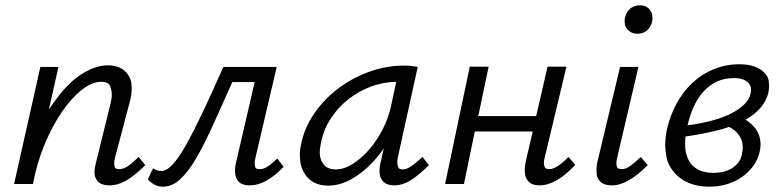

<svg xmlns="http://www.w3.org/2000/svg" viewBox="-20 -693 2943 723"><path d="M392 5Q376 5 364 0.5Q352 -4 344.5 -15Q337 -26 336.5 -35Q336 -44 336 -46Q336 -60 341 -79L396 -302Q401 -322 401 -337Q401 -351 395 -368Q389 -385 360 -385Q327 -385 288.5 -355Q250 -325 214 -273Q178 -221 148.5 -150.5Q119 -80 104 0H33L132 -441H200L164 -280Q181 -306 198 -328Q242 -386 291.5 -416.5Q341 -447 387 -447Q412 -447 431.5 -438Q451 -429 462.5 -411Q474 -393 475 -377.5Q476 -362 476 -359Q476 -334 467 -303L413 -99Q410 -87 410 -77Q410 -72 412 -64Q414 -56 429 -56Q445 -56 462.5 -68Q480 -80 502 -102L527 -71Q490 -34 457.5 -14.5Q425 5 392 5Z M920 5Q905 5 893 0.5Q881 -4 874 -15.5Q867 -27 866 -37.5Q865 -48 865 -52Q865 -68 871 -90L939 -384H855Q815 -295 782 -222Q749 -149 719 -97.5Q689 -46 658.5 -18Q628 10 593 10Q575 10 559.5 1Q544 -8 537 -18L556 -59Q564 -54 572 -51.5Q580 -49 587 -49Q607 -49 630 -73.5Q653 -98 680.5 -147Q708 -196 743 -269.5Q778 -343 821 -441H1022L942 -99Q939 -87 939 -77Q939 -72 941 -64Q943 -56 958 -56Q973 -56 989.5 -67Q1006 -78 1024 -96L1048 -65Q1018 -33 985.5 -14Q953 5 920 5Z M1216 6Q1184 6 1162 -6Q1140 -18 1127 -39.5Q1114 -61 1111.5 -80Q1109 -99 1109 -109Q1109 -129 1114 -151Q1126 -211 1163 -265Q1200 -319 1252.5 -359Q1305 -399 1369.5 -422.5Q1434 -446 1501 -446Q1519 -446 1530.5 -444.5Q1542 -443 1553 -441L1478 -100Q1476 -89 1476 -81Q1476 -72 1479.5 -63.5Q1483 -55 1496 -55Q1512 -55 1530 -68Q1548 -81 1571 -102L1595 -71Q1558 -34 1527 -14.5Q1496 5 1466 5Q1450 5 1438 0.5Q1426 -4 1418.5 -15Q1411 -26 1410 -36Q1409 -46 1409 -50Q1409 -63 1413 -80L1425 -134Q1406 -106 1384 -83Q1346 -42 1302.5 -18Q1259 6 1216 6ZM1245 -55Q1276 -55 1309.5 -76.5Q1343 -98 1372 -132Q1401 -166 1422.5 -209Q1444 -252 1453 -296L1472 -385Q1424 -384 1379 -368Q1331 -350 1291.5 -319Q1252 -288 1224.5 -245Q1197 -202 1188 -151Q1184 -133 1184 -119Q1184 -93 1198.5 -74Q1213 -55 1245 -55Z M1656 0 1749 -442H1820L1781 -256H1999L2042 -442H2113L2031 -99Q2028 -88 2028 -79Q2028 -73 2031 -64.5Q2034 -56 2048 -56Q2063 -56 2081 -68Q2099 -80 2121 -102L2146 -72Q2111 -34 2077 -14.5Q2043 5 2011 5Q1996 5 1984 0Q1972 -5 1965 -16Q1958 -27 1957 -38Q1956 -49 1956 -53Q1956 -69 1961 -90L1986 -198H1768L1727 0Z M2284 5Q2268 5 2255.5 0.5Q2243 -4 2235.5 -15Q2228 -26 2227 -36.5Q2226 -47 2226 -52Q2226 -65 2229 -81L2315 -441H2384L2304 -99Q2301 -87 2301 -78Q2301 -72 2303.5 -64Q2306 -56 2322 -56Q2336 -56 2353 -68Q2370 -80 2393 -102L2419 -71Q2382 -34 2348.5 -14.5Q2315 5 2284 5ZM2380 -566Q2367 -566 2357.5 -571Q2348 -576 2341.5 -583.5Q2335 -591 2333.5 -599.5Q2332 -608 2332 -613Q2332 -619 2333 -624Q2337 -646 2352 -659.5Q2367 -673 2390 -673Q2402 -673 2411.5 -668.5Q2421 -664 2427.5 -655.5Q2434 -647 2435.5 -639Q2437 -631 2437 -625Q2437 -620 2436 -613Q2431 -591 2416.5 -578.5Q2402 -566 2380 -566Z M2651 10Q2606 10 2571.5 -5Q2537 -20 2515.5 -47.5Q2494 -75 2489.5 -102.5Q2485 -130 2485 -147Q2485 -174 2491 -204Q2503 -258 2528 -303.5Q2553 -349 2588.5 -382Q2624 -415 2669 -433Q2714 -451 2764 -451Q2799 -451 2822.5 -442Q2846 -433 2859.5 -418Q2873 -403 2874.5 -389.5Q2876 -376 2876 -370Q2876 -356 2873 -342Q2863 -306 2836 -279Q2816 -258 2787 -242Q2788 -241 2789 -241Q2807 -230 2821 -213.5Q2835 -197 2839.5 -180Q2844 -163 2844 -150Q2844 -138 2841 -123Q2834 -92 2816 -67.5Q2798 -43 2772.5 -25.5Q2747 -8 2716 1Q2685 10 2651 10ZM2739 -207Q2733 -212 2725 -215Q2700 -206 2672 -200Q2619 -187 2561 -179Q2560 -166 2560 -153Q2560 -147 2560 -141Q2562 -110 2574 -88Q2586 -66 2609.5 -54Q2633 -42 2667 -42Q2684 -42 2701 -45.5Q2718 -49 2733 -57.5Q2748 -66 2759.5 -80Q2771 -94 2774 -115Q2777 -127 2777 -138Q2777 -145 2775 -156.5Q2773 -168 2763.5 -182.5Q2754 -197 2739 -207ZM2590 -286Q2577 -256 2569 -221Q2668 -234 2730 -264Q2796 -297 2806 -339Q2808 -347 2808 -357Q2808 -367 2801.5 -376.5Q2795 -386 2781.5 -392.5Q2768 -399 2743 -399Q2708 -399 2679 -385.5Q2650 -372 2627.5 -346.5Q2605 -321 2590 -286Z"/></svg>

Font: Isabella Sans
Style: Italic
Weight: 400
Italic angle: -12°
Designer: Christian Thalmann (Catharsis Fonts), Cristiano Sobral
Foundry: The Isabella Sans Project Authors
Version: Version 2.026; ttfautohint (v1.8.4.7-5d5b-dirty)